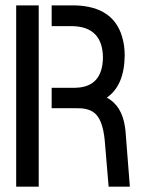

<svg xmlns="http://www.w3.org/2000/svg" viewBox="-20 -704 535 724"><path d="M41 0V-683.6H126V0ZM174.8 -295.9V-373H263.7Q367.2 -375 368.2 -488.3Q366.2 -604.5 250 -605.5H174.8V-683.6H265.6Q407.2 -678.7 440.4 -565.4Q450.2 -533.2 450.2 -495.1Q449.2 -381.8 382.8 -335.9Q439.5 -305.7 451.2 -225.6Q452.1 -218.8 453.1 -211.9L469.7 0H389.6L375 -173.8Q367.2 -257.8 332 -281.2Q308.6 -296.9 268.6 -295.9Z"/></svg>

Font: Post No Bills Colombo SemiBold
Style: Regular
Weight: 600
Designer: Kosala Senevirathne, Siva Puranthara, Lasantha Premarathna, Tharique Azeez
Foundry: Mooniak
Version: Version 1.220 ; ttfautohint (v1.6)